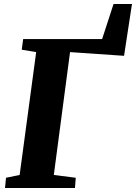

<svg xmlns="http://www.w3.org/2000/svg" viewBox="-20 -938 678 958"><path d="M5 0 10 -51 78 -65 160.5 -678 88.5 -690 95.5 -743H489.5L546.5 -918H638.5L599 -659.5L329.5 -678L248.5 -65L358 -51L354 0Z"/></svg>

Font: Merriweather 20pt Black
Style: Italic
Weight: 900
Italic angle: -7.8°
Version: Version 2.101